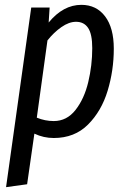

<svg xmlns="http://www.w3.org/2000/svg" viewBox="-20 -558 527 793"><path d="M109 -527H185L181 -465Q241 -538 316 -538Q378 -538 414 -490.5Q450 -443 450 -357Q450 -267 424.5 -183Q399 -99 343.5 -43.5Q288 12 202 12Q160 12 122 -6L92 203L5 215ZM361 -359Q361 -417 344 -442.5Q327 -468 294 -468Q265 -468 233.5 -446Q202 -424 176 -391L132 -72Q166 -58 202 -58Q256 -58 292 -104Q328 -150 344.5 -219Q361 -288 361 -359Z"/></svg>

Font: Fira Sans Extra Condensed
Style: Italic
Weight: 400
Width: 3
Italic angle: -8°
Designer: Carrois Corporate & Edenspiekermann AG
Foundry: Carrois Corporate GbR & Edenspiekermann AG
Version: Version 4.203